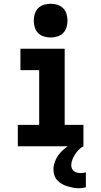

<svg xmlns="http://www.w3.org/2000/svg" viewBox="-20 -780 540 1024"><path d="M75 0V-114H189V-406H89V-520H325V-114H425V0ZM401 224Q385 224 369.5 221Q354 218 339 213.5Q324 209 310 201Q296 193 285.5 181.5Q275 170 270 155Q265 140 265 124Q265 104 272 84.5Q279 65 290.5 48.5Q302 32 317.5 18.5Q333 5 350 -5.5Q367 -16 386 -23Q405 -30 425 -35V0Q411 7 400 18.5Q389 30 380.5 43Q372 56 366 71Q360 86 360 101Q360 111 364 119.5Q368 128 375.5 133.5Q383 139 392.5 141Q402 143 411 143Q418 143 424.5 142Q431 141 438 139V219Q428 221 419 222.5Q410 224 401 224ZM250 -580Q232 -580 214 -585.5Q196 -591 183.5 -603.5Q171 -616 165.5 -634Q160 -652 160 -670Q160 -688 165.5 -706Q171 -724 183.5 -736.5Q196 -749 214 -754.5Q232 -760 250 -760Q268 -760 286 -754.5Q304 -749 316.5 -736.5Q329 -724 334.5 -706Q340 -688 340 -670Q340 -652 334.5 -634Q329 -616 316.5 -603.5Q304 -591 286 -585.5Q268 -580 250 -580Z"/></svg>

Font: Iosevka Curly Slab Heavy
Style: Regular
Weight: 900
Monospace: yes
Designer: Belleve Invis
Foundry: Belleve Invis
Version: Version 22.1.2; ttfautohint (v1.8.4)